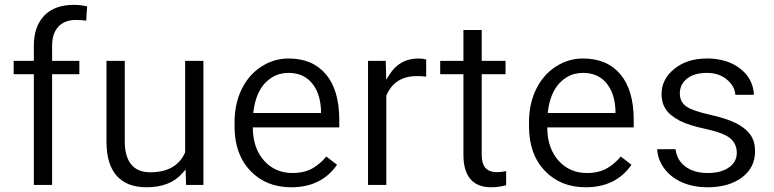

<svg xmlns="http://www.w3.org/2000/svg" viewBox="-20 -773 3203 795"><path d="M120.1 -7.3V-458.5V-465.8H112.8H36.6V-521H112.8H120.1V-528.3V-582.5Q120.1 -624 131.1 -655.3Q142.1 -686.5 163.6 -708.7Q185.1 -731 215.6 -741.9Q246.1 -752.9 286.6 -752.9Q295.9 -752.9 304.9 -752.2Q314 -751.5 323 -750Q332 -748.5 340.8 -746.6L336.9 -687.5Q316.9 -690.4 294.9 -690.4Q247.6 -690.4 221.7 -662.6Q195.8 -634.8 195.8 -584V-528.3V-521H203.1H308.6V-465.8H203.1H195.8V-458.5V-7.3Z M736.3 -57.1Q685.5 2.4 586.9 2.4Q505.9 2.4 463.9 -44.4Q421.4 -91.3 420.9 -184.6V-521H496.6V-187Q496.6 -125 523.2 -92.3Q549.8 -59.6 601.6 -59.6Q710 -59.6 746.1 -141.1L746.6 -142.6V-144V-521H822.3V-7.3H750.5L749 -52.7L748.5 -71.3Z M1186 2.4Q1081.5 2.4 1016.6 -65.9Q951.2 -134.3 951.2 -249.5V-266.1Q951.2 -304.7 958.5 -338.9Q965.8 -373 980.5 -403.3Q1009.8 -463.4 1062 -497.1Q1113.8 -530.8 1174.8 -530.8Q1274.4 -530.8 1329.6 -465.3Q1384.8 -399.9 1384.8 -275.9V-245.6H1034.2H1026.9V-238.3Q1028.8 -157.2 1074.2 -106.9Q1120.1 -56.6 1190.9 -56.6Q1240.7 -56.6 1275.9 -77.1Q1307.1 -95.7 1331.1 -125L1375.5 -90.8Q1311 2.4 1186 2.4ZM1174.8 -471.2Q1155.8 -471.2 1138.4 -466.6Q1121.1 -461.9 1106 -452.4Q1090.8 -442.9 1077.6 -429.2Q1039.1 -387.7 1029.8 -313.5L1028.8 -305.2H1037.1H1301.8H1309.1V-312.5V-319.3V-319.8Q1307.1 -355 1297.4 -382.8Q1287.6 -410.6 1270 -430.7Q1234.9 -471.2 1174.8 -471.2Z M1744.6 -455.6Q1727.1 -458 1707.5 -458Q1613.8 -458 1580.1 -377.9L1579.6 -376.5V-375V-7.3H1503.9V-521H1577.1L1578.6 -467.3L1579.1 -442.9L1592.3 -463.4Q1634.3 -530.8 1711.9 -530.8Q1732.4 -530.8 1744.6 -526.4Z M1974.6 -648.9V-528.3V-521H1981.9H2073.2V-465.8H1981.9H1974.6V-458.5V-130.9Q1974.6 -96.7 1989.3 -78.6Q2004.9 -60.1 2040 -60.1Q2053.7 -60.1 2075.7 -64.5V-5.9Q2043.5 2.4 2013.7 2.4Q1956.5 2.4 1927.7 -31.7Q1898.9 -65.9 1898.9 -130.9V-458.5V-465.8H1891.6H1802.7V-521H1891.6H1898.9V-528.3V-648.9Z M2405.3 2.4Q2300.8 2.4 2235.8 -65.9Q2170.4 -134.3 2170.4 -249.5V-266.1Q2170.4 -304.7 2177.7 -338.9Q2185.1 -373 2199.7 -403.3Q2229 -463.4 2281.2 -497.1Q2333 -530.8 2394 -530.8Q2493.7 -530.8 2548.8 -465.3Q2604 -399.9 2604 -275.9V-245.6H2253.4H2246.1V-238.3Q2248 -157.2 2293.5 -106.9Q2339.4 -56.6 2410.2 -56.6Q2460 -56.6 2495.1 -77.1Q2526.4 -95.7 2550.3 -125L2594.7 -90.8Q2530.3 2.4 2405.3 2.4ZM2394 -471.2Q2375 -471.2 2357.7 -466.6Q2340.3 -461.9 2325.2 -452.4Q2310.1 -442.9 2296.9 -429.2Q2258.3 -387.7 2249 -313.5L2248 -305.2H2256.3H2521H2528.3V-312.5V-319.3V-319.8Q2526.4 -355 2516.6 -382.8Q2506.8 -410.6 2489.3 -430.7Q2454.1 -471.2 2394 -471.2Z M3030.8 -140.1Q3030.8 -160.2 3022.9 -176Q3015.1 -191.9 3000 -203.1Q2971.2 -224.1 2901.4 -239.3Q2833.5 -253.4 2793.9 -273.4Q2774.9 -283.7 2760.5 -295.2Q2746.1 -306.6 2737.3 -319.8Q2719.2 -346.7 2719.2 -383.3Q2719.2 -444.8 2771.5 -487.3Q2824.2 -530.8 2907.2 -530.8Q2936.5 -530.8 2961.9 -525.6Q2987.3 -520.5 3008.8 -510.7Q3030.3 -501 3048.3 -485.8Q3065.4 -472.2 3076.9 -455.6Q3088.4 -439 3094.5 -420.4Q3100.6 -401.9 3101.6 -380.4H3024.9Q3022 -416.5 2991.2 -442.4Q2958 -471.2 2907.2 -471.2Q2855.5 -471.2 2825.7 -448.2Q2794.9 -424.3 2794.9 -386.2Q2794.9 -368.2 2802.2 -354Q2809.6 -339.8 2824.2 -330.6Q2837.9 -321.8 2861.6 -313.7Q2885.3 -305.7 2919.9 -297.9Q2986.8 -283.2 3027.8 -262.7Q3036.1 -258.3 3043.5 -253.9Q3050.8 -249.5 3057.1 -244.9Q3063.5 -240.2 3068.8 -235.4Q3074.2 -230.5 3078.9 -225.1Q3083.5 -219.7 3087.4 -214.4Q3097.2 -200.7 3101.8 -183.8Q3106.4 -167 3106.4 -146.5Q3106.4 -79.1 3052.7 -38.6Q2998 2.4 2910.2 2.4Q2848.1 2.4 2800.8 -19.5Q2753.9 -41 2727.5 -79.6Q2715.3 -97.2 2708.7 -116.2Q2702.1 -135.3 2701.2 -155.3H2777.3Q2782.2 -111.3 2815.9 -85Q2852.1 -56.6 2910.2 -56.6Q2936.5 -56.6 2958.3 -62Q2980 -67.4 2996.6 -78.6Q3030.8 -101.6 3030.8 -140.1Z"/></svg>

Font: Vazir Light FD-UI
Style: Light-FD-UI
Weight: 300
Designer: Saber Rastikerdar
Foundry: Saber Rastikerdar
Version: Version 30.1.0